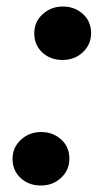

<svg xmlns="http://www.w3.org/2000/svg" viewBox="-20 -570 336 596"><path d="M19 -74.2Q18.1 -111.3 44.4 -135.7Q70.8 -160.2 107.4 -160.2Q143.6 -160.2 168.9 -137.9Q194.3 -115.7 195.3 -80.1Q196.3 -43.5 170.4 -18.8Q144.5 5.9 106.9 5.9Q69.8 5.9 44.9 -16.6Q20 -39.1 19 -74.2ZM86.4 -463.9Q85.4 -501 111.8 -525.4Q138.2 -549.8 174.8 -549.8Q210.9 -549.8 236.3 -527.6Q261.7 -505.4 262.7 -469.7Q263.7 -433.1 237.8 -408.4Q211.9 -383.8 174.3 -383.8Q137.2 -383.8 112.3 -406.2Q87.4 -428.7 86.4 -463.9Z"/></svg>

Font: TypoPRO Roboto
Style: Italic
Weight: 900
Italic angle: -12°
Designer: Google
Version: Version 2.136; 2016